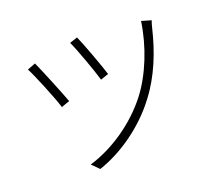

<svg xmlns="http://www.w3.org/2000/svg" viewBox="-125 -909 1250 1106"><g transform="rotate(-20 500.0 -356.0)"><path d="M445 -735 397 -719C420 -672 477 -513 492 -459L541 -476C526 -527 466 -689 445 -735ZM824 -698C803 -551 742 -397 660 -291C561 -164 416 -64 269 -20L312 23C453 -24 602 -128 703 -263C786 -371 838 -503 870 -637C873 -649 878 -669 883 -681L824 -698ZM166 -677 116 -658C137 -620 208 -449 226 -388L277 -406C253 -471 190 -625 166 -677Z"/></g></svg>

Font: Genne Gothic Light
Style: Regular
Weight: 300
Designer: Ryoko NISHIZUKA (kana & ideographs); Paul D. Hunt (Latin, Greek & Cyrillic); Wenlong ZHANG (bopomofo); Sandoll Communica
Foundry: Adobe Systems Incorporated
Version: Version 1.004;PS 1.004;hotconv 16.6.51;makeotf.lib2.5.65220